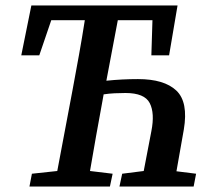

<svg xmlns="http://www.w3.org/2000/svg" viewBox="-20 -684 780 704"><path d="M58 -481 95 -664H631L600 -481H535L539 -610H412L370 -388Q427 -394 486 -394Q582 -394 626.5 -352Q671 -310 654 -209L627 -56L699 -47L690 0H418L428 -47L507 -57L535 -203Q548 -269 529 -306Q510 -343 440 -343Q420 -343 400 -342Q380 -341 360 -338L355 -310Q343 -247 332 -183.5Q321 -120 310 -57L393 -47L383 0H88L97 -47L190 -57L246 -354Q258 -418 269.5 -482Q281 -546 291 -610H168L124 -481Z"/></svg>

Font: Source Serif 4 Semibold
Style: Italic
Weight: 600
Italic angle: -12°
Designer: Frank Grießhammer
Foundry: Adobe
Version: Version 4.005;hotconv 1.1.0;makeotfexe 2.6.0